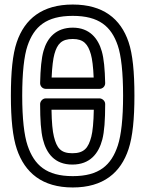

<svg xmlns="http://www.w3.org/2000/svg" viewBox="-20 -787 641 847"><path d="M444 -420.5C442.6 -482.9 438.2 -528.8 429 -560.9C413 -617.1 375.5 -665 301 -665C227 -665 188.2 -620 171.9 -562.3C162.8 -530 158.4 -483.6 157 -420.5C156.7 -407.2 167.4 -395 182 -395H419C432.4 -395 444.3 -405.9 444 -420.5ZM393.2 -445H207.8C209.7 -491.4 214.3 -528.2 220.1 -548.7C232.6 -593.3 251.6 -615 301 -615C349.2 -615 368.2 -591.9 381 -547.1C386.8 -526.7 391.3 -492.3 393.2 -445ZM301 -717C416.5 -717 471.1 -670.6 499.8 -585.5C514.5 -542 523 -467.7 523 -365C523 -264.3 514.6 -190.4 499.8 -145.3C471.1 -58.1 417 -10 301 -10C185.1 -10 131 -58.3 101.7 -145C86.6 -189.6 78 -263.7 78 -365C78 -467 86.5 -541 101.2 -584.5C130.1 -670.1 184.7 -717 301 -717ZM301 -767C166.7 -767 88.9 -704.2 53.8 -600.5C35.8 -547.3 28 -469.6 28 -365C28 -261 36 -183.1 54.3 -129C89.5 -25 166.2 40 301 40C435.7 40 512.8 -24.8 547.2 -129.7C565.1 -184 573 -261.7 573 -365C573 -470.3 565.2 -548.3 547.2 -601.5C512.3 -704.9 434.3 -767 301 -767ZM157 -328C157 -258.3 160.6 -207.4 169.2 -172.5C184.3 -111.6 220.5 -61 299 -61C377.7 -61 415.2 -110.5 431.2 -171.1C440.3 -205.7 444 -257 444 -328C444 -343.1 429.7 -353 419 -353H182C166.9 -353 157 -338.7 157 -328ZM207.2 -303H393.8C393 -249.2 388.7 -206.1 382.8 -183.9C369.8 -134.6 351.4 -111 299 -111C247.8 -111 230.2 -134.3 217.8 -184.5C211.8 -208.6 208.1 -246.4 207.2 -303Z"/></svg>

Font: Fog Sans
Style: Outline
Weight: 700
Foundry: Intel Corporation
Version: Version 1.00